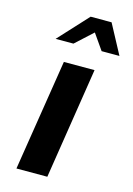

<svg xmlns="http://www.w3.org/2000/svg" viewBox="-118 -834 618 895"><g transform="rotate(15 191.0 -386.5)"><path d="M54 0 139 -537H287L203 0ZM74 -631 205 -773H306L382 -631H296L243 -707L160 -631Z"/></g></svg>

Font: Exo Thin
Style: Bold Italic
Weight: 700
Italic angle: -9°
Version: Version 2.000